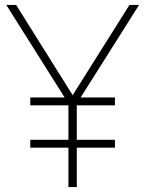

<svg xmlns="http://www.w3.org/2000/svg" viewBox="-20 -760 590 780"><path d="M258 0V-354L266.5 -326L5.5 -740H45.5L283 -361H267.5L506 -740H545L283.5 -326L292 -354V0ZM103 -160V-192H447V-160ZM103 -332V-364H447V-332Z"/></svg>

Font: Encode Sans SC SemiCondensed Thin
Style: Regular
Weight: 250
Width: 4
Designer: Multiple Designers
Foundry: Impallari Type
Version: Version 3.002